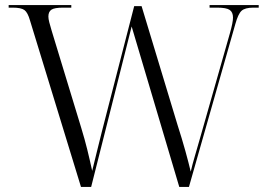

<svg xmlns="http://www.w3.org/2000/svg" viewBox="-20 -734 1075 754"><path d="M98 -653Q89 -685 76 -694.5Q63 -704 30 -704H14V-714H260V-704H228Q194 -704 182 -696Q170 -688 170 -669Q170 -660 173.5 -646.5Q177 -633 183 -613L299 -232Q313 -186 322.5 -147.5Q332 -109 342 -63Q350 -97 359.5 -134.5Q369 -172 380 -217L507 -710H536L677 -244Q695 -188 708 -141Q721 -94 729 -60Q736 -90 744.5 -118.5Q753 -147 766 -193L883 -604Q895 -646 895 -665Q895 -686 882 -695Q869 -704 833 -704H803V-714H996V-704H975Q942 -704 928.5 -691.5Q915 -679 904 -639L722 0H684L497 -630L338 0H298Z"/></svg>

Font: Noto Serif Display Light
Style: Regular
Weight: 300
Designer: Monotype Design Team
Foundry: Monotype Imaging Inc.
Version: Version 2.009